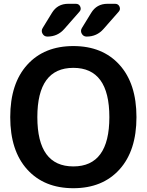

<svg xmlns="http://www.w3.org/2000/svg" viewBox="-20 -983 774 1013"><path d="M557 -365Q557 -625 367 -625Q177 -625 177 -365Q177 -105 367 -105Q557 -105 557 -365ZM610.5 -89Q521 10 367 10Q213 10 123.5 -89Q34 -188 34 -365Q34 -542 123.5 -641Q213 -740 367 -740Q521 -740 610.5 -641Q700 -542 700 -365Q700 -188 610.5 -89ZM547 -963H587Q604 -963 610.5 -948Q617 -933 606 -921L526 -830Q491 -790 437 -790Q420 -790 411.5 -805Q403 -820 412 -835L461 -915Q490 -963 547 -963ZM340 -963H380Q397 -963 403.5 -948Q410 -933 399 -921L319 -830Q284 -790 230 -790Q213 -790 204.5 -805Q196 -820 205 -835L254 -915Q283 -963 340 -963Z"/></svg>

Font: Rounded Mplus 1c Bold
Style: Bold
Weight: 700
Version: Version 1.059.20150529